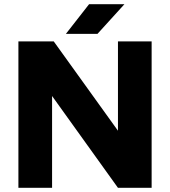

<svg xmlns="http://www.w3.org/2000/svg" viewBox="-20 -898 813 918"><path d="M68 0V-700H237L544 -273V-700H705V0H544L229 -439V0ZM295 -736 406 -878H575L446 -736Z"/></svg>

Font: Figtree Light ExtraBold
Style: Regular
Weight: 800
Version: Version 2.001;gftools[0.9.30]